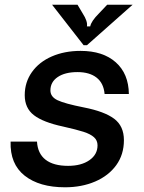

<svg xmlns="http://www.w3.org/2000/svg" viewBox="-20 -784 611 815"><path d="M25 -183H137Q140 -132 173.5 -106Q207 -80 269 -80Q325 -80 359.5 -104Q394 -128 394 -167Q394 -188 379 -201.5Q364 -215 334.5 -224.5Q305 -234 247 -247Q163 -265 124 -295Q85 -325 85 -380Q85 -435 115.5 -478Q146 -521 200 -544.5Q254 -568 322 -568Q417 -568 471.5 -519.5Q526 -471 527 -385H424Q420 -431 390 -454.5Q360 -478 309 -478Q256 -478 225 -457Q194 -436 194 -400Q194 -373 224.5 -358.5Q255 -344 336 -328Q423 -311 464.5 -280Q506 -249 506 -189Q506 -128 473.5 -83Q441 -38 384 -13.5Q327 11 256 11Q147 11 84.5 -38.5Q22 -88 25 -183ZM335 -592 201 -764H309L331 -727Q353 -693 349 -672H363Q367 -694 400 -727L435 -764H543L349 -592Z"/></svg>

Font: Open Sauce Sans Medium Italic
Style: Regular
Weight: 500
Italic angle: -10°
Designer: Alfredo Marco Pradil
Foundry: Creative Sauce Fz LLC
Version: Version 1.477